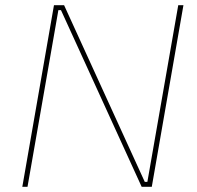

<svg xmlns="http://www.w3.org/2000/svg" viewBox="-20 -720 761 740"><path d="M188 -700H227L538 -19H548L667 -700H687L565 0H526L215 -681H205L86 0H66Z"/></svg>

Font: Fixel Italic Variable Display Thin
Style: Italic
Weight: 100
Italic angle: -10°
Designer: AlfaBravo + MacPaw
Foundry: Kyrylo Tkachov, Marchela Mozhyna, Serhii Makarenko, Maria Weinstein, Zakhar Kryvoshyya
Version: Version 1.210;Glyphs 3.2 (3217)